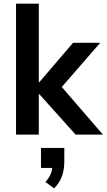

<svg xmlns="http://www.w3.org/2000/svg" viewBox="-20 -739 585 1054"><path d="M68 0V-719H193V-288H196L381 -504H530L297 -236L298 -286L545 0H395L196 -222H193V0ZM277 295 229 260Q251 237 259.5 213.5Q268 190 268 166L294 183H205V73H333V148Q333 192 320 228.5Q307 265 277 295Z"/></svg>

Font: Nunitoga
Style: Bold
Weight: 700
Designer: Vernon Adams
Foundry: Vernon Adams
Version: Version 1.0